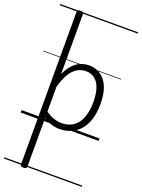

<svg xmlns="http://www.w3.org/2000/svg" viewBox="-225 -986 1086 1471"><g transform="rotate(20 317.5 -250.0)"><path d="M164 390Q150 390 144 385.5Q138 381 138 371V-871Q138 -881 144.5 -885.5Q151 -890 165 -890Q178 -890 184 -885.5Q190 -881 190 -871V-382Q214 -436 243.5 -465.5Q273 -495 305 -507Q337 -519 370 -519Q451 -519 501.5 -456.5Q552 -394 552 -269Q552 -217 542.5 -173Q533 -129 514 -94Q495 -59 466.5 -34.5Q438 -10 401.5 3.5Q365 17 320 17Q286 17 254 6.5Q222 -4 190 -26V371Q190 381 183.5 385.5Q177 390 164 390ZM190 -77Q225 -52 258 -41.5Q291 -31 322 -31Q354 -31 381 -40.5Q408 -50 429.5 -69Q451 -88 465.5 -116Q480 -144 488 -182Q496 -220 496 -267Q496 -328 481.5 -373.5Q467 -419 437 -444Q407 -469 361 -469Q326 -469 293.5 -450.5Q261 -432 235 -390.5Q209 -349 190 -280ZM0 365H635V375H0ZM0 -20H635V0H0ZM0 -505H635V-500H0ZM0 -885H635V-875H0Z"/></g></svg>

Font: Playwrite GB J Guides
Style: Regular
Weight: 400
Designer: Veronika Burian, José Scaglione
Foundry: TypeTogether
Version: Version 1.003